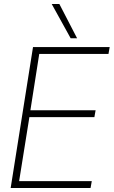

<svg xmlns="http://www.w3.org/2000/svg" viewBox="-20 -934 565 954"><path d="M33 0 144 -700H525L519 -666H175L131 -386H455L449 -352H126L75 -34H436L430 0ZM331 -744 237 -914H275L363 -744Z"/></svg>

Font: Georama ExtraLight
Style: Italic
Weight: 200
Italic angle: -9°
Designer: Jean-Baptiste Levee
Foundry: Production Type
Version: Version 1.000